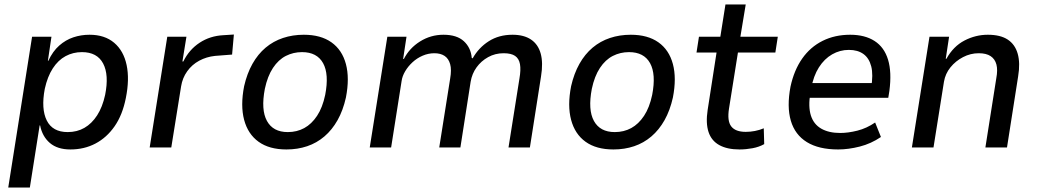

<svg xmlns="http://www.w3.org/2000/svg" viewBox="-20 -662 4663 862"><path d="M17 180 124 -497H211L195 -389H197Q217 -432 246 -457.5Q275 -483 309.5 -494.5Q344 -506 382 -506Q450 -506 492.5 -470Q535 -434 548.5 -370Q562 -306 545 -222Q530 -146 494.5 -95Q459 -44 408.5 -17.5Q358 9 296 9Q238 9 204 -20Q170 -49 160 -99H158L114 180ZM284 -69Q326 -69 359 -88Q392 -107 416 -144Q440 -181 452 -236Q470 -326 443 -377Q416 -428 348 -428Q308 -428 274.5 -410Q241 -392 217 -355Q193 -318 181 -263Q164 -173 190 -121Q216 -69 284 -69Z M652 0 731 -497H817L799 -386H803Q829 -439 876 -470Q923 -501 983 -504L1030 -507L1022 -417L945 -411Q907 -407 874.5 -389.5Q842 -372 820.5 -342Q799 -312 793 -274L749 0Z M1266 9Q1189 9 1141 -25.5Q1093 -60 1076 -124Q1059 -188 1076 -275Q1089 -332 1113.5 -375.5Q1138 -419 1172.5 -448Q1207 -477 1250.5 -491.5Q1294 -506 1344 -506Q1420 -506 1468 -472Q1516 -438 1533 -374.5Q1550 -311 1533 -224Q1520 -166 1495.5 -122.5Q1471 -79 1436.5 -49.5Q1402 -20 1359 -5.5Q1316 9 1266 9ZM1272 -69Q1313 -69 1346 -87Q1379 -105 1403.5 -142Q1428 -179 1440 -236Q1458 -329 1430.5 -378.5Q1403 -428 1336 -428Q1297 -428 1263.5 -411Q1230 -394 1205.5 -357Q1181 -320 1169 -263Q1151 -169 1178.5 -119Q1206 -69 1272 -69Z M1640 0 1719 -497H1805L1790 -398L1793 -397Q1818 -446 1866 -476Q1914 -506 1971 -506Q2031 -506 2062.5 -477Q2094 -448 2098 -402L2102 -400Q2129 -448 2174.5 -477Q2220 -506 2281 -506Q2332 -506 2364 -484.5Q2396 -463 2407.5 -421.5Q2419 -380 2409 -319L2359 0H2263L2312 -309Q2319 -349 2314.5 -374Q2310 -399 2292.5 -411Q2275 -423 2241 -423Q2203 -423 2171.5 -405.5Q2140 -388 2119.5 -359.5Q2099 -331 2093 -295L2047 0H1952L2001 -309Q2008 -349 2001 -374Q1994 -399 1976 -411Q1958 -423 1930 -423Q1903 -423 1877.5 -412Q1852 -401 1832 -382.5Q1812 -364 1799 -342Q1786 -320 1783 -298L1736 0Z M2734 9Q2657 9 2609 -25.5Q2561 -60 2544 -124Q2527 -188 2544 -275Q2557 -332 2581.5 -375.5Q2606 -419 2640.5 -448Q2675 -477 2718.5 -491.5Q2762 -506 2812 -506Q2888 -506 2936 -472Q2984 -438 3001 -374.5Q3018 -311 3001 -224Q2988 -166 2963.5 -122.5Q2939 -79 2904.5 -49.5Q2870 -20 2827 -5.5Q2784 9 2734 9ZM2740 -69Q2781 -69 2814 -87Q2847 -105 2871.5 -142Q2896 -179 2908 -236Q2926 -329 2898.5 -378.5Q2871 -428 2804 -428Q2765 -428 2731.5 -411Q2698 -394 2673.5 -357Q2649 -320 2637 -263Q2619 -169 2646.5 -119Q2674 -69 2740 -69Z M3300 9Q3245 9 3209.5 -10.5Q3174 -30 3161 -69.5Q3148 -109 3157 -168L3197 -426H3107L3118 -497H3214L3237 -642H3328L3304 -497H3472L3461 -426H3293L3253 -175Q3244 -119 3263 -94.5Q3282 -70 3328 -70Q3349 -70 3369.5 -74Q3390 -78 3409 -86L3411 -15Q3388 -2 3358.5 3.5Q3329 9 3300 9Z M3743 9Q3656 9 3602.5 -24Q3549 -57 3530.5 -120Q3512 -183 3529 -273Q3545 -347 3581.5 -399Q3618 -451 3673 -478.5Q3728 -506 3797 -506Q3863 -506 3906.5 -478Q3950 -450 3967 -394Q3984 -338 3973 -254L3968 -223H3596L3607 -289H3912L3891 -267Q3901 -327 3891.5 -364Q3882 -401 3856.5 -419.5Q3831 -438 3791 -438Q3751 -438 3716 -418Q3681 -398 3656.5 -359.5Q3632 -321 3622 -265L3618 -244Q3608 -183 3620.5 -143.5Q3633 -104 3667 -84.5Q3701 -65 3752 -65Q3788 -65 3829.5 -75.5Q3871 -86 3909 -112L3935 -47Q3891 -17 3840 -4Q3789 9 3743 9Z M4074 0 4153 -497H4241L4226 -398H4229Q4260 -454 4310 -480Q4360 -506 4415 -506Q4471 -506 4504 -484.5Q4537 -463 4549 -421Q4561 -379 4551 -319L4501 0H4404L4453 -311Q4460 -348 4453.5 -372.5Q4447 -397 4427.5 -410Q4408 -423 4374 -423Q4337 -423 4303.5 -405.5Q4270 -388 4247 -359.5Q4224 -331 4218 -295L4171 0Z"/></svg>

Font: Nunito Sans 7pt SemiCondensed Medium
Style: Italic
Weight: 500
Width: 4
Italic angle: -9°
Designer: Vernon Adams
Foundry: Vernon Adams
Version: Version 3.101;gftools[0.9.27]